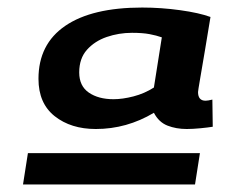

<svg xmlns="http://www.w3.org/2000/svg" viewBox="-20 -706 610 509"><path d="M538 -661Q531 -618 523.5 -573.5Q516 -529 510.5 -497Q505 -465 505 -462Q505 -439 525 -439Q531 -439 543 -442L544 -370Q532 -368 511.5 -366Q491 -364 475 -364Q447 -364 424 -373Q401 -382 388 -407Q316 -364 234 -364Q168 -364 125 -398Q82 -432 82 -497Q82 -589 153 -637.5Q224 -686 357 -686Q407 -686 457.5 -679Q508 -672 538 -661ZM190 -514Q190 -478 215.5 -460.5Q241 -443 281 -443Q305 -443 334 -450.5Q363 -458 388 -474L409 -607Q395 -612 376.5 -615.5Q358 -619 330 -619Q295 -619 263 -608Q231 -597 210.5 -574Q190 -551 190 -514ZM41 -217 54 -300H510L497 -217Z"/></svg>

Font: Georama Extra Expanded SemiBold
Style: Italic
Weight: 600
Width: 8
Italic angle: -9°
Designer: Jean-Baptiste Levee
Foundry: Production Type
Version: Version 1.000